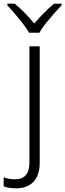

<svg xmlns="http://www.w3.org/2000/svg" viewBox="-72 -784 355 1044"><path d="M16 240Q-27 240 -52 229V180Q-24 191 11 191Q47 191 67.5 169Q88 147 88 100V-532H144V100Q144 168 110.5 204Q77 240 16 240ZM86 -606Q74 -628 53 -655Q32 -682 9 -709Q-14 -736 -32 -755V-764H8Q35 -742 63.5 -713Q92 -684 114 -656Q138 -684 166.5 -713Q195 -742 222 -764H263V-755Q244 -736 220.5 -709Q197 -682 175.5 -655Q154 -628 142 -606Z"/></svg>

Font: BC Sans Light
Style: Regular
Weight: 300
Designer: Monotype Design Team
Foundry: Monotype Imaging Inc.
Version: Version 2.000;GOOG;noto-source:20170915:90ef993387c0